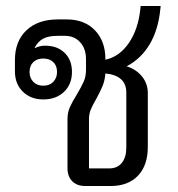

<svg xmlns="http://www.w3.org/2000/svg" viewBox="-20 -623 596 643"><path d="M404 -401Q436 -391 455.5 -367Q475 -343 475 -312V-131Q475 -69 442 -34.5Q409 0 350 0H266Q238 0 222 -16Q206 -32 206 -60V-224Q206 -246 214 -264Q222 -282 237 -306Q253 -333 260.5 -350Q268 -367 268 -389V-425Q268 -460 248.5 -481.5Q229 -503 197 -503H174Q142 -503 124.5 -493.5Q107 -484 96 -463L97 -462Q113 -470 131 -470Q172 -470 196.5 -446Q221 -422 221 -382Q221 -341 194.5 -315.5Q168 -290 125 -290Q83 -290 56.5 -316Q30 -342 30 -384V-422Q30 -485 68.5 -521.5Q107 -558 174 -558H203Q263 -558 298 -521.5Q333 -485 333 -425V-423Q380 -433 411.5 -479Q443 -525 450 -593L451 -603H518L517 -593Q510 -522 480.5 -473.5Q451 -425 404 -401ZM79 -382Q79 -362 91.5 -349Q104 -336 125 -336Q146 -336 158.5 -349Q171 -362 171 -382Q171 -403 158.5 -415Q146 -427 125 -427Q104 -427 91.5 -415Q79 -403 79 -382ZM403 -313Q403 -370 333 -377Q331 -353 323.5 -335Q316 -317 302 -291Q290 -271 284 -256Q278 -241 278 -224V-59H346Q373 -59 388 -77.5Q403 -96 403 -129Z"/></svg>

Font: Bai Jamjuree
Style: Regular
Weight: 400
Designer: Katatrad Aksorn Co.,Ltd.
Foundry: Cadson Demak Co.,Ltd.
Version: Version 1.000; ttfautohint (v1.6)